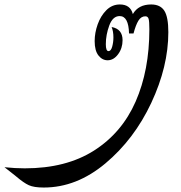

<svg xmlns="http://www.w3.org/2000/svg" viewBox="-364 -496 809 860"><path d="M390 -352Q390 -198 313.5 -35Q237 128 108 236Q-21 344 -168 344Q-212 344 -235 333.5Q-258 323 -292 294Q-299 289 -314 276.5Q-329 264 -344 253Q-296 258 -253 258Q-68 258 57 178.5Q182 99 243.5 -41Q305 -181 305 -365Q305 -401 301.5 -412Q298 -423 287 -423Q268 -423 256 -403.5Q244 -384 234 -346H214Q212 -424 172 -424Q141 -424 125.5 -382Q110 -340 110 -298Q110 -267 122 -267Q133 -267 138.5 -287Q144 -307 144 -328Q144 -356 136 -375Q185 -366 185 -316Q185 -280 165 -253Q145 -226 118 -226Q94 -226 77 -247.5Q60 -269 60 -312Q60 -349 73.5 -387Q87 -425 112.5 -450.5Q138 -476 173 -476Q220 -476 231 -433Q256 -476 313 -476Q354 -476 372 -448Q390 -420 390 -352Z"/></svg>

Font: Charmonman
Style: Bold
Weight: 700
Designer: Ekaluck Peanpanawate
Foundry: Cadson Demak Co.,Ltd.
Version: Version 1.000; ttfautohint (v1.6)